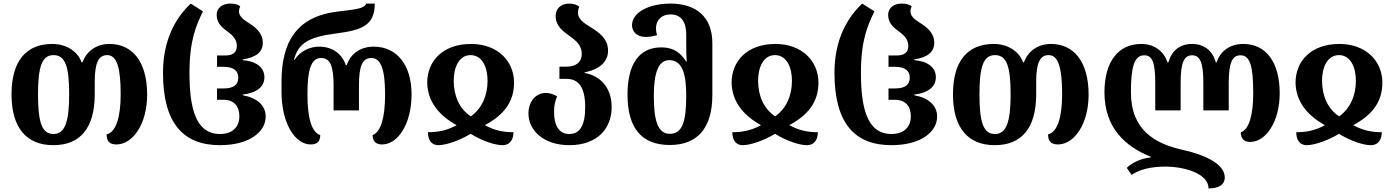

<svg xmlns="http://www.w3.org/2000/svg" viewBox="-20 -793 7740 1066"><path d="M276 13C423 13 506 -79 506 -270V-338C506 -444 527 -487 575 -487C630 -487 650 -414 650 -269C650 -141 623 -58 572 -47C572 -12 586 9 626 9C719 9 797 -107 797 -267C797 -456 711 -549 588 -549C518 -549 462 -512 438 -447H433C410 -512 343 -549 271 -549C126 -549 44 -456 44 -269C44 -81 129 13 276 13ZM277 -49C213 -49 191 -113 191 -269C191 -423 213 -487 277 -487C343 -487 364 -423 364 -269C364 -120 342 -49 277 -49Z M1201 13C1362 13 1455 -59 1455 -146C1455 -208 1407 -250 1328 -264V-268C1405 -277 1448 -311 1448 -364C1448 -417 1405 -453 1328 -459V-463C1403 -475 1439 -504 1439 -556C1439 -613 1394 -645 1357 -668C1327 -687 1307 -705 1307 -729C1307 -740 1309 -748 1314 -758C1301 -768 1284 -773 1257 -773C1213 -773 1183 -747 1183 -711C1183 -668 1209 -643 1238 -622C1269 -599 1295 -577 1295 -538C1295 -503 1274 -485 1230 -485H1185V-422H1221C1277 -422 1303 -400 1303 -362C1303 -322 1277 -302 1221 -302H1185V-239H1221C1278 -239 1309 -204 1309 -148C1309 -88 1271 -49 1201 -49C1064 -49 1032 -199 1032 -389C1032 -572 1071 -656 1107 -730L1039 -773C961 -700 885 -579 885 -389C885 -110 996 13 1201 13Z M1705 9C1744 9 1758 -11 1758 -43C1710 -59 1687 -137 1687 -269C1687 -401 1705 -471 1763 -471C1814 -471 1832 -425 1832 -318V-180H1973V-318C1973 -425 1991 -471 2042 -471C2095 -471 2118 -406 2118 -269C2118 -140 2095 -61 2049 -43C2049 -12 2064 9 2101 9C2190 9 2265 -106 2265 -269C2265 -433 2183 -534 2055 -534C1983 -534 1927 -497 1905 -431H1900C1878 -497 1823 -534 1752 -534C1702 -534 1647 -511 1615 -460H1612C1635 -554 1696 -588 1845 -607C1990 -626 2060 -651 2061 -773H2013C2004 -747 1962 -741 1856 -729C1627 -702 1543 -561 1543 -339V-284C1543 -106 1619 9 1705 9Z M2414 13C2452 13 2525 -9 2593 -50C2660 -9 2730 13 2769 13C2816 13 2830 -23 2831 -59C2777 -59 2730 -67 2672 -98C2776 -154 2834 -226 2834 -334C2834 -455 2742 -549 2595 -549C2440 -549 2352 -455 2352 -334C2354 -230 2415 -154 2515 -98C2461 -68 2411 -59 2356 -59C2356 -20 2372 13 2414 13ZM2594 -147C2529 -190 2500 -261 2499 -344C2499 -422 2530 -487 2593 -487C2656 -487 2687 -422 2687 -344C2687 -262 2655 -190 2594 -147Z M3141 13C3298 13 3376 -81 3376 -198C3376 -306 3314 -372 3226 -388V-391C3314 -410 3356 -453 3356 -512C3356 -580 3303 -615 3256 -644C3220 -666 3189 -688 3189 -721C3189 -733 3191 -743 3196 -756C3183 -766 3167 -773 3139 -773C3096 -773 3065 -746 3065 -705C3065 -651 3102 -622 3140 -595C3176 -569 3210 -543 3210 -494C3210 -450 3181 -423 3126 -423H3086V-355H3127C3193 -355 3229 -307 3229 -198C3229 -94 3198 -49 3141 -49C3086 -49 3057 -92 3056 -169C3056 -204 3061 -231 3073 -258C3054 -270 3031 -277 3011 -277C2955 -277 2914 -230 2914 -163C2914 -70 2997 13 3141 13Z M3699 12C3851 12 3935 -80 3935 -266V-554C3935 -700 3844 -773 3703 -773C3575 -773 3489 -720 3489 -653C3489 -622 3511 -588 3565 -588C3584 -588 3607 -591 3628 -598C3624 -610 3622 -623 3622 -635C3622 -679 3651 -713 3703 -713C3760 -713 3790 -673 3790 -603V-562C3790 -531 3790 -484 3793 -453H3788C3761 -497 3722 -530 3652 -530C3526 -530 3464 -434 3464 -267C3464 -81 3543 12 3699 12ZM3699 -50C3634 -50 3610 -119 3610 -261C3610 -385 3634 -459 3696 -459C3771 -459 3790 -376 3790 -262C3790 -121 3770 -50 3699 -50Z M4104 13C4142 13 4215 -9 4283 -50C4350 -9 4420 13 4459 13C4506 13 4520 -23 4521 -59C4467 -59 4420 -67 4362 -98C4466 -154 4524 -226 4524 -334C4524 -455 4432 -549 4285 -549C4130 -549 4042 -455 4042 -334C4044 -230 4105 -154 4205 -98C4151 -68 4101 -59 4046 -59C4046 -20 4062 13 4104 13ZM4284 -147C4219 -190 4190 -261 4189 -344C4189 -422 4220 -487 4283 -487C4346 -487 4377 -422 4377 -344C4377 -262 4345 -190 4284 -147Z M4929 13C5090 13 5183 -59 5183 -146C5183 -208 5135 -250 5056 -264V-268C5133 -277 5176 -311 5176 -364C5176 -417 5133 -453 5056 -459V-463C5131 -475 5167 -504 5167 -556C5167 -613 5122 -645 5085 -668C5055 -687 5035 -705 5035 -729C5035 -740 5037 -748 5042 -758C5029 -768 5012 -773 4985 -773C4941 -773 4911 -747 4911 -711C4911 -668 4937 -643 4966 -622C4997 -599 5023 -577 5023 -538C5023 -503 5002 -485 4958 -485H4913V-422H4949C5005 -422 5031 -400 5031 -362C5031 -322 5005 -302 4949 -302H4913V-239H4949C5006 -239 5037 -204 5037 -148C5037 -88 4999 -49 4929 -49C4792 -49 4760 -199 4760 -389C4760 -572 4799 -656 4835 -730L4767 -773C4689 -700 4613 -579 4613 -389C4613 -110 4724 13 4929 13Z M5503 13C5650 13 5733 -79 5733 -270V-338C5733 -444 5754 -487 5802 -487C5857 -487 5877 -414 5877 -269C5877 -141 5850 -58 5799 -47C5799 -12 5813 9 5853 9C5946 9 6024 -107 6024 -267C6024 -456 5938 -549 5815 -549C5745 -549 5689 -512 5665 -447H5660C5637 -512 5570 -549 5498 -549C5353 -549 5271 -456 5271 -269C5271 -81 5356 13 5503 13ZM5504 -49C5440 -49 5418 -113 5418 -269C5418 -423 5440 -487 5504 -487C5570 -487 5591 -423 5591 -269C5591 -120 5569 -49 5504 -49Z M6883 -549C6812 -549 6757 -513 6735 -447H6730C6712 -513 6664 -549 6599 -549C6531 -549 6486 -513 6467 -447H6462C6440 -513 6384 -549 6317 -549C6190 -549 6112 -453 6112 -280C6112 -82 6230 22 6369 77V81C6319 86 6265 109 6236 139L6263 178C6306 148 6369 132 6451 132C6556 132 6690 171 6690 253C6740 253 6780 237 6780 192C6780 118 6671 66 6542 38C6398 5 6259 -67 6259 -280C6259 -417 6276 -486 6333 -486C6380 -486 6394 -442 6394 -330V-180H6535V-334C6535 -445 6554 -486 6599 -486C6643 -486 6661 -445 6661 -334V-180H6802V-330C6802 -442 6820 -486 6867 -486C6921 -486 6938 -425 6938 -275C6938 -154 6915 -75 6869 -58C6869 -26 6885 -5 6921 -5C7010 -5 7085 -120 7085 -275C7085 -448 7009 -549 6883 -549Z M7235 13C7273 13 7346 -9 7414 -50C7481 -9 7551 13 7590 13C7637 13 7651 -23 7652 -59C7598 -59 7551 -67 7493 -98C7597 -154 7655 -226 7655 -334C7655 -455 7563 -549 7416 -549C7261 -549 7173 -455 7173 -334C7175 -230 7236 -154 7336 -98C7282 -68 7232 -59 7177 -59C7177 -20 7193 13 7235 13ZM7415 -147C7350 -190 7321 -261 7320 -344C7320 -422 7351 -487 7414 -487C7477 -487 7508 -422 7508 -344C7508 -262 7476 -190 7415 -147Z"/></svg>

Font: Noto Serif Georgian SemiCondensed Bold
Style: Regular
Weight: 700
Width: 4
Designer: Monotype Design Team, Akaki Razmadze
Foundry: Google LLC
Version: Version 2.003